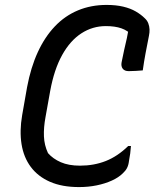

<svg xmlns="http://www.w3.org/2000/svg" viewBox="-20 -740 640 780"><path d="M301 20Q232 20 183 -1.5Q134 -23 105 -62Q76 -101 67.5 -154.5Q59 -208 70 -272L90 -386Q105 -466 133.5 -528Q162 -590 203 -633Q244 -676 297 -698Q350 -720 413 -720Q451 -720 480.5 -713Q510 -706 531.5 -693.5Q553 -681 568 -666Q578 -657 582.5 -645Q587 -633 587.5 -620.5Q588 -608 585 -594Q578 -559 571.5 -524.5Q565 -490 560 -454Q546 -453 532 -452Q518 -451 503 -451Q486 -451 478.5 -461Q471 -471 474 -487Q479 -514 484.5 -537.5Q490 -561 495.5 -585.5Q501 -610 504 -639L520 -594Q499 -616 473 -625Q447 -634 410 -634Q356 -634 310.5 -604.5Q265 -575 232.5 -516.5Q200 -458 184 -371L165 -265Q157 -222 158.5 -186Q160 -150 175 -118Q195 -95 227 -81Q259 -67 305 -67Q362 -67 410 -86Q458 -105 501 -147H512Q511 -140 510.5 -132Q510 -124 509 -116.5Q508 -109 506.5 -101.5Q505 -94 504 -86Q502 -69 496 -57.5Q490 -46 479 -36Q462 -19 434.5 -6.5Q407 6 373 13Q339 20 301 20Z"/></svg>

Font: Rec Mono Semicasual
Style: Italic
Weight: 400
Italic angle: -10°
Version: Version 1.085; ttfautohint (v1.8.4.7-5d5b)